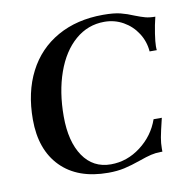

<svg xmlns="http://www.w3.org/2000/svg" viewBox="-72 -677 736 757"><g transform="rotate(-10 295.5 -298.5)"><path d="M45 -248Q45 -357 86.5 -438Q128 -519 206 -563Q284 -607 389 -607Q432 -607 458 -600.5Q484 -594 512 -582Q535 -573 551.5 -568.5Q568 -564 591 -564Q583 -532 578 -498.5Q573 -465 573 -449Q573 -434 574 -433H545Q542 -473 520.5 -506.5Q499 -540 464.5 -559.5Q430 -579 389 -579Q323 -579 272.5 -535.5Q222 -492 194.5 -414.5Q167 -337 167 -239Q167 -138 207 -79.5Q247 -21 318 -21Q383 -21 437.5 -62.5Q492 -104 514 -167H547Q534 -114 530 -91.5Q526 -69 526 -48V-35H519Q499 -35 480 -30.5Q461 -26 433 -16Q396 -3 367 3.5Q338 10 302 10Q180 10 112.5 -58.5Q45 -127 45 -248Z"/></g></svg>

Font: Unna Medium
Style: Italic
Weight: 500
Italic angle: -8.05°
Designer: Jorge de Buen Unna
Foundry: Omnibus-Type
Version: Version 2.008